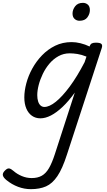

<svg xmlns="http://www.w3.org/2000/svg" viewBox="-136 -815 754 1350"><path d="M81 515Q35 515 -9 498.5Q-53 482 -91 451Q-113 433 -116 417Q-119 401 -100 383Q-84 367 -71 369.5Q-58 372 -41 387Q-16 409 17.5 423Q51 437 87 437Q129 437 158 420.5Q187 404 208.5 367Q230 330 250 268L390 -164Q346 -103 303.5 -63Q261 -23 222 -3Q183 17 148 17Q114 17 88.5 -1Q63 -19 49 -52Q35 -85 35 -130Q35 -176 49 -229Q63 -282 91 -333Q119 -384 159.5 -426Q200 -468 252 -493.5Q304 -519 368 -519Q397 -519 430 -511Q463 -503 494 -488L495 -491Q500 -505 510 -510Q520 -515 538 -515Q569 -515 577.5 -505.5Q586 -496 579 -476L335 271Q303 371 267.5 423.5Q232 476 187.5 495.5Q143 515 81 515ZM176 -63Q211 -63 256.5 -99.5Q302 -136 354 -206Q406 -276 459 -378L472 -417Q437 -431 408 -435.5Q379 -440 354 -440Q311 -440 275 -420Q239 -400 211.5 -367.5Q184 -335 165 -295.5Q146 -256 136 -217Q126 -178 126 -146Q126 -121 132 -102Q138 -83 149.5 -73Q161 -63 176 -63ZM423 -669Q403 -669 388.5 -682Q374 -695 374 -720Q374 -747 392.5 -771Q411 -795 447 -795Q467 -795 481.5 -782.5Q496 -770 496 -744Q496 -717 478.5 -693Q461 -669 423 -669Z"/></svg>

Font: Playwrite CA
Style: Regular
Weight: 400
Designer: Veronika Burian, José Scaglione
Foundry: TypeTogether
Version: Version 1.002